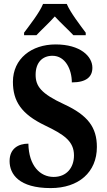

<svg xmlns="http://www.w3.org/2000/svg" viewBox="-20 -951 546 981"><path d="M103 -784V-771H166C190 -797 233 -836 260 -867C286 -838 334 -794 355 -771H418V-784C390 -822 340 -886 321 -931H200C182 -886 131 -822 103 -784ZM239 10C382 10 475 -71 475 -200C475 -300 429 -362 308 -418C189 -473 162 -511 162 -569C162 -631 196 -666 248 -666C314 -666 347 -596 347 -530C422 -530 452 -559 452 -605C452 -663 391 -724 264 -724C141 -724 46 -651 46 -533C46 -434 89 -368 210 -310C306 -264 358 -230 358 -157C358 -94 320 -47 254 -47C185 -47 127 -104 125 -217C74 -217 29 -192 29 -128C29 -61 77 10 239 10Z"/></svg>

Font: Noto Serif Condensed
Style: Bold
Weight: 700
Width: 3
Designer: Monotype Design Team
Foundry: Monotype Imaging Inc.
Version: Version 2.015